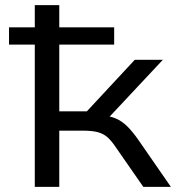

<svg xmlns="http://www.w3.org/2000/svg" viewBox="-20 -725 697 745"><path d="M115 0V-552H15V-619H115V-705H210V-619H423V-552H210V-293H317L503 -493H612L388 -254L373 -278Q407 -275 430 -265Q453 -255 473.5 -235Q494 -215 517 -182L643 0H536L429 -154Q413 -178 397.5 -192Q382 -206 360 -212Q338 -218 303 -218H210V0Z"/></svg>

Font: Nunito Sans 7pt SemiExpanded
Style: Regular
Weight: 400
Width: 6
Designer: Vernon Adams
Foundry: Vernon Adams
Version: Version 3.101;gftools[0.9.27]